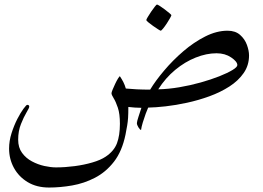

<svg xmlns="http://www.w3.org/2000/svg" viewBox="-20 -488 1174 856"><path d="M1090.3 -240.7Q1090.3 -196.8 1066.4 -162.4Q1042.5 -127.9 1002.7 -102.3Q962.9 -76.7 913.8 -58.8Q864.7 -41 814.2 -30Q763.7 -19 718.3 -13.9Q672.9 -8.8 640.6 -8.3Q636.7 0 629.6 19Q622.6 38.1 616.5 58.3Q610.4 78.6 608.9 91.3Q604.5 91.3 597.4 80.1Q590.3 68.8 590.3 61Q590.3 54.2 597.7 31.5Q605 8.8 610.4 -7.3Q596.7 -7.3 580.1 -8.5Q563.5 -9.8 552.2 -11.2Q552.2 19.5 551 37.4Q549.8 55.2 547.1 71Q544.4 86.9 539.6 111.8Q524.4 186 488.3 232.7Q452.1 279.3 403.6 304.4Q355 329.6 301.5 338.9Q248 348.1 198.7 348.1Q143.6 348.1 103.5 324Q63.5 299.8 42 260.3Q20.5 220.7 20.5 174.3Q20.5 140.1 31.5 105.7Q42.5 71.3 57.1 42.7Q71.8 14.2 84.7 -3.2Q97.7 -20.5 101.1 -20.5Q110.4 -20.5 110.4 -12.7Q110.4 -6.8 98.1 13.4Q85.9 33.7 73.5 64.9Q61 96.2 61 134.8Q61 169.9 78.4 193.6Q95.7 217.3 122.3 231.4Q148.9 245.6 177.7 252Q206.5 258.3 229.5 258.3Q270 258.3 312.5 252.7Q355 247.1 391.8 236.3Q428.7 225.6 451.2 210.4Q488.3 185.5 501.5 150.6Q514.6 115.7 514.6 64Q514.6 19.5 505.4 -7.8Q496.1 -35.2 486.6 -50.3Q477.1 -65.4 477.1 -72.3Q477.1 -76.2 481.9 -88.1Q486.8 -100.1 493.4 -114Q500 -127.9 506.1 -137.9Q512.2 -147.9 514.6 -147.9Q522.9 -135.7 529.8 -122.3Q536.6 -108.9 541 -93.3Q562.5 -91.3 589.6 -89.8Q616.7 -88.4 649.4 -88.4Q673.3 -127.9 711.7 -173.3Q750 -218.8 797.1 -259.3Q844.2 -299.8 895 -325.4Q945.8 -351.1 994.6 -351.1Q1029.3 -351.1 1050.3 -332.5Q1071.3 -314 1080.8 -288.1Q1090.3 -262.2 1090.3 -240.7ZM1038.1 -197.8Q1038.1 -213.4 1010.7 -231.9Q983.4 -250.5 945.3 -250.5Q900.4 -250.5 852.5 -231.4Q804.7 -212.4 761.2 -176.5Q717.8 -140.6 685.5 -89.8Q731 -90.8 780 -99.1Q829.1 -107.4 875 -120.4Q920.9 -133.3 957.8 -147.9Q994.6 -162.6 1016.4 -175.8Q1038.1 -189 1038.1 -197.8ZM744.1 -420.4Q744.1 -418 738 -407Q731.9 -396 723.4 -383.1Q714.8 -370.1 707 -360.6Q699.2 -351.1 696.3 -351.1Q694.8 -351.1 684.8 -357.4Q674.8 -363.8 662.6 -372.3Q650.4 -380.9 641.4 -388.4Q632.3 -396 632.3 -398.4Q632.3 -401.4 638.7 -412.1Q645 -422.9 653.8 -435.8Q662.6 -448.7 670.2 -458.3Q677.7 -467.8 679.7 -467.8Q682.6 -467.8 692.9 -461.2Q703.1 -454.6 714.8 -445.8Q726.6 -437 735.4 -429.4Q744.1 -421.9 744.1 -420.4Z"/></svg>

Font: Scheherazade New
Style: Regular
Weight: 400
Designer: SIL International
Foundry: SIL International
Version: Version 4.000